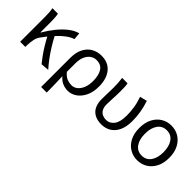

<svg xmlns="http://www.w3.org/2000/svg" viewBox="45 -1298 2239 2239"><g transform="rotate(45 1165.0 -178.5)"><path d="M454 9Q426 -25 393.5 -70Q361 -115 330 -166Q299 -217 273 -267L222 -200Q197 -167 188 -124Q179 -81 177 -28V0H92V-394Q92 -427 90.5 -467Q89 -507 81 -543H172Q177 -521 179.5 -486.5Q182 -452 182 -416V-246H186Q229 -321 282 -386.5Q335 -452 393.5 -497.5Q452 -543 510 -557L518 -470Q430 -442 329 -332Q356 -279 393 -219Q430 -159 472 -102Q514 -45 555 0Z M638 200V-278Q638 -372 670.5 -434Q703 -496 757.5 -526.5Q812 -557 878 -557Q991 -557 1051.5 -482.5Q1112 -408 1112 -280Q1112 -187 1079.5 -121.5Q1047 -56 996 -21.5Q945 13 888 13Q844 13 802.5 -4Q761 -21 724 -64Q726 -15 727 26.5Q728 68 729 109.5Q730 151 730 200ZM873 -64Q913 -64 946 -90Q979 -116 998.5 -164Q1018 -212 1018 -279Q1018 -370 984 -425Q950 -480 874 -480Q835 -480 801 -457.5Q767 -435 746 -389.5Q725 -344 725 -275V-137Q764 -91 800.5 -77.5Q837 -64 873 -64Z M1442 13Q1345 13 1291 -40.5Q1237 -94 1237 -202Q1237 -250 1239 -298Q1241 -346 1241 -394Q1241 -427 1239 -463.5Q1237 -500 1231 -543H1320Q1326 -515 1327 -483.5Q1328 -452 1328 -416Q1328 -386 1326.5 -347.5Q1325 -309 1323 -269.5Q1321 -230 1321 -196Q1321 -148 1338 -118.5Q1355 -89 1383 -76Q1411 -63 1443 -63Q1502 -63 1541 -113Q1580 -163 1580 -269Q1580 -331 1570.5 -395.5Q1561 -460 1535 -535L1624 -557Q1672 -415 1672 -271Q1672 -179 1643 -115.5Q1614 -52 1562 -19.5Q1510 13 1442 13Z M2032 13Q1964 13 1908 -20.5Q1852 -54 1818.5 -117.5Q1785 -181 1785 -271Q1785 -362 1818.5 -426Q1852 -490 1908 -523.5Q1964 -557 2032 -557Q2100 -557 2156 -523.5Q2212 -490 2245.5 -426Q2279 -362 2279 -271Q2279 -181 2245.5 -117.5Q2212 -54 2156 -20.5Q2100 13 2032 13ZM2032 -63Q2105 -63 2145 -119.5Q2185 -176 2185 -271Q2185 -366 2145 -423Q2105 -480 2032 -480Q1959 -480 1919 -423Q1879 -366 1879 -271Q1879 -176 1919 -119.5Q1959 -63 2032 -63Z"/></g></svg>

Font: Chocolate Classical Sans
Style: Regular
Weight: 400
Designer: 田海東、宇文滿月
Foundry: Moonlit Owen
Version: Version 1.001